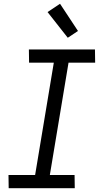

<svg xmlns="http://www.w3.org/2000/svg" viewBox="-20 -997 540 1017"><path d="M26 0 25 -70H166L265 -665H134L133 -735H483L484 -665H343L244 -70H375L376 0ZM339 -797 232 -933 298 -977 393 -833Z"/></svg>

Font: Iosevka Algr
Style: Italic
Weight: 400
Italic angle: -9°
Monospace: yes
Designer: Belleve Invis
Foundry: Belleve Invis
Version: Version 26.0.2; ttfautohint (v1.8.3)